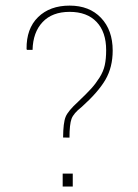

<svg xmlns="http://www.w3.org/2000/svg" viewBox="-20 -669 496 688"><path d="M240.7 -46.9V-0.5H204.6V-46.9ZM360.4 -489.3Q360.4 -554.2 326.2 -590.3Q292 -626.5 229.5 -626.5Q167 -626.5 132.6 -589.8Q98.1 -553.2 96.7 -490.2H76.7L75.2 -493.2Q74.2 -566.4 116.5 -607.7Q158.7 -648.9 229.5 -648.9Q300.3 -648.9 342 -605Q383.8 -561 383.8 -487.8Q383.8 -428.2 357.9 -383.5Q332 -338.9 272.5 -285.6Q243.7 -263.2 236.3 -243.2Q229 -223.1 229 -175.8L206.1 -176.3Q206.5 -229 215.1 -250.2Q223.6 -271.5 260.7 -305.2Q291 -334 306.9 -351.6Q322.8 -369.1 336.7 -391.1Q350.6 -413.1 355.5 -435.8Q360.4 -458.5 360.4 -489.3Z"/></svg>

Font: Yantramanav Thin
Style: Regular
Weight: 250
Version: Version 1.001;PS 1.0;hotconv 1.0.72;makeotf.lib2.5.5900; ttf